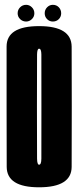

<svg xmlns="http://www.w3.org/2000/svg" viewBox="-20 -792 333 816"><path d="M146 4Q284 4 284.5 -82.8Q285 -169.5 285 -337.5Q285 -506 284.5 -593.5Q284 -681 146 -681Q8 -681 8 -594.2Q8 -507.5 8 -337.5Q8 -169.5 8.5 -82.8Q9 4 146 4ZM146 -92Q138 -92 137.5 -117.5Q137 -143 137 -337.5Q137 -536.5 137.5 -560.8Q138 -585 146 -585Q155.5 -585 155.8 -560.8Q156 -536.5 156 -337.5Q156 -143 155.8 -117.5Q155.5 -92 146 -92ZM91 -700.5Q105 -700.5 115.5 -710.8Q126 -721 126 -735.5Q126 -750.5 115.5 -761Q105 -771.5 91 -771.5Q76 -771.5 65.5 -761Q55 -750.5 55 -735.5Q55 -721 65.5 -710.8Q76 -700.5 91 -700.5ZM204.5 -700.5Q220 -700.5 230 -710.8Q240 -721 240 -735.5Q240 -750.5 230 -761Q220 -771.5 204.5 -771.5Q190.5 -771.5 180.2 -761Q170 -750.5 170 -735.5Q170 -721 180 -710.8Q190 -700.5 204.5 -700.5Z"/></svg>

Font: Anybody UltraCondensed
Style: Bold
Weight: 700
Width: 1
Version: Version 1.113;gftools[0.9.25]